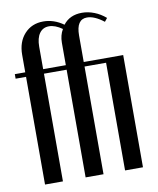

<svg xmlns="http://www.w3.org/2000/svg" viewBox="-81 -770 687 834"><g transform="rotate(-10 263.0 -353.5)"><path d="M229 0V-475H129V0H50V-475H4V-495H50V-572Q50 -629 82 -664Q114 -699 165 -699Q212 -699 254 -669Q283 -707 337 -707Q364 -707 391 -696.5Q418 -686 441 -666L429 -651Q388 -683 355 -683Q308 -683 308 -612V-495H482V0H403V-475H308V0ZM186 -674Q159 -674 144 -653Q129 -632 129 -594V-495H229V-594Q229 -627 244 -652Q213 -674 186 -674Z"/></g></svg>

Font: Moniqa SemBd Narrow Heading
Style: Regular
Weight: 600
Width: 4
Designer: Rajesh Rajput
Foundry: Rajesh Rajput
Version: Version 1.000